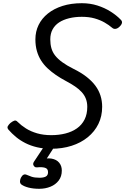

<svg xmlns="http://www.w3.org/2000/svg" viewBox="-20 -910 782 1199"><path d="M300 19Q251 19 211 9.5Q171 0 138.5 -16.5Q106 -33 80 -54.5Q54 -76 33 -100Q23 -112 29 -122.5Q35 -133 45 -142Q59 -153 69.5 -156.5Q80 -160 90 -149Q112 -127 142 -108Q172 -89 211.5 -77.5Q251 -66 300 -66Q348 -66 389 -76.5Q430 -87 460.5 -108.5Q491 -130 508 -163.5Q525 -197 525 -243Q525 -270 516.5 -292.5Q508 -315 491 -334Q474 -353 449 -370Q424 -387 390 -405Q358 -422 329.5 -441.5Q301 -461 277.5 -483Q254 -505 237 -531.5Q220 -558 210.5 -591Q201 -624 201 -664Q201 -713 221 -754Q241 -795 279 -825.5Q317 -856 370.5 -873Q424 -890 491 -890Q543 -890 588.5 -875.5Q634 -861 671 -837.5Q708 -814 733 -788Q744 -778 741.5 -766.5Q739 -755 726 -743Q715 -732 702.5 -730Q690 -728 681 -736Q660 -754 633 -769.5Q606 -785 571 -795Q536 -805 491 -805Q448 -805 411.5 -796Q375 -787 349 -770Q323 -753 308.5 -726.5Q294 -700 294 -664Q294 -634 301 -609Q308 -584 324.5 -563Q341 -542 369 -521.5Q397 -501 439 -480Q486 -457 520 -430.5Q554 -404 575.5 -375Q597 -346 607.5 -313Q618 -280 618 -243Q618 -184 594.5 -136Q571 -88 528 -53Q485 -18 427 0.5Q369 19 300 19ZM225 269Q188 269 158.5 261.5Q129 254 112 241Q104 233 105 220.5Q106 208 111 199Q118 186 126.5 181.5Q135 177 145 181Q158 187 177 193.5Q196 200 227 200Q252 200 266 192.5Q280 185 280 165Q280 143 260.5 137.5Q241 132 214 135Q203 136 198.5 133Q194 130 190 124Q186 117 187.5 110.5Q189 104 194 97L267 -13H332L256 105L227 89Q271 75 302 80.5Q333 86 349.5 106Q366 126 366 155Q366 192 346.5 217.5Q327 243 295 256Q263 269 225 269Z"/></svg>

Font: Playwrite DK Uloopet
Style: Regular
Weight: 400
Designer: Veronika Burian, José Scaglione
Foundry: TypeTogether
Version: Version 1.002